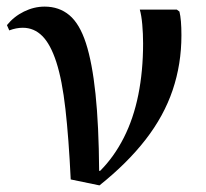

<svg xmlns="http://www.w3.org/2000/svg" viewBox="-20 -542 624 581"><path d="M281 19 194 1Q188 -124 178 -212Q168 -300 150.5 -354Q133 -408 108 -433Q83 -458 49 -458Q29 -458 8 -450L1 -466Q22 -492 52.5 -507Q83 -522 115 -522Q159 -522 190 -496Q221 -470 240 -411.5Q259 -353 269 -258Q279 -163 280 -25H283Q325 -67 354.5 -125Q384 -183 398.5 -255Q413 -327 413 -410Q413 -440 410.5 -468Q408 -496 403 -513H515L523 -507Q526 -495 527.5 -477Q529 -459 529 -435Q529 -348 502.5 -269.5Q476 -191 420.5 -119.5Q365 -48 281 19Z"/></svg>

Font: Literata 60pt Medium
Style: Regular
Weight: 500
Designer: Latin by Veronika Burian and Jose Scaglione. Greek by Irene Vlachou. Cyrillic by Vera Evstafieva.
Foundry: TypeTogether
Version: Version 3.103;gftools[0.9.29]